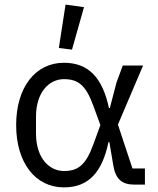

<svg xmlns="http://www.w3.org/2000/svg" viewBox="-20 -800 684 832"><path d="M344 -769 264 -780 235 -592 292 -585ZM608 -70H554L491 -260L600 -516H512L485 -443L456 -332H452C424 -464 363 -528 257 -528C133 -528 50 -421 50 -258C50 -95 133 12 257 12C365 12 423 -55 450 -184H454L471 -83C481 -23 509 0 563 0H608ZM257 -59C194 -59 136 -114 136 -222V-294C136 -402 194 -457 257 -457C317 -457 351 -433 384 -343L415 -258L384 -173C351 -83 317 -59 257 -59Z"/></svg>

Font: LVC Sans
Style: Regular
Weight: 400
Designer: Mike Abbink, Paul van der Laan, Pieter van Rosmalen
Foundry: Bold Monday
Version: Version 3.0